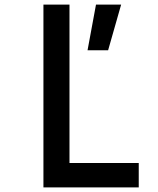

<svg xmlns="http://www.w3.org/2000/svg" viewBox="-20 -820 690 840"><path d="M170 0V-800H284V-107H587V0ZM363 -600 400 -800H510L453 -600Z"/></svg>

Font: Martian Mono SemiCondensed
Style: Regular
Weight: 400
Width: 4
Designer: Roman Shamin
Foundry: Evil Martians
Version: Version 1.000